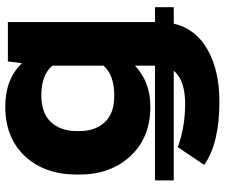

<svg xmlns="http://www.w3.org/2000/svg" viewBox="-82 -496 849 725"><g transform="rotate(-90 342.5 -133.5)"><path d="M23.9 98.1V27.3H457V-48.3Q396 9.8 301.8 9.8Q185.5 9.8 115.7 -65.4Q45.9 -140.6 45.9 -257.8V-268.1Q45.9 -389.6 115.2 -463.9Q184.6 -538.1 302.7 -538.1Q406.2 -538.1 466.3 -475.1L473.1 -528.3H621.6V27.3H677.7V98.1H615.7Q596.7 180.7 517.8 225.6Q439 270.5 321.3 270.5Q162.6 270.5 82.5 212.9L149.4 113.3Q225.1 141.1 312.5 141.1Q401.9 141.1 438 98.1ZM210 -268.1V-257.8Q210 -198.7 243.4 -162.6Q276.9 -126.5 343.3 -126.5Q421.9 -126.5 457 -167V-360.4Q421.9 -401.9 344.7 -401.9Q277.8 -401.9 243.9 -365.5Q210 -329.1 210 -268.1Z"/></g></svg>

Font: Bert Sans Black
Style: Regular
Weight: 900
Designer: Christian Robertson, Adam Twardoch, & Cristiano Sobral
Foundry: Google
Version: Version 12.135;January 10, 2020;FontCreator 12.0.0.2547 64-b